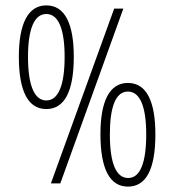

<svg xmlns="http://www.w3.org/2000/svg" viewBox="-20 -681 647 713"><path d="M152 -276C218 -276 254 -339 254 -470C254 -591 222 -661 152 -661C84 -661 50 -593 50 -470C50 -341 85 -276 152 -276ZM169 0H204L438 -649H404ZM152 -308C108 -308 84 -363 84 -470C84 -573 107 -629 152 -629C197 -629 220 -573 220 -470C220 -363 196 -308 152 -308ZM455 12C522 12 557 -51 557 -182C557 -303 525 -373 455 -373C387 -373 353 -306 353 -183C353 -53 388 12 455 12ZM456 -20C411 -20 388 -75 388 -182C388 -285 410 -341 455 -341C500 -341 523 -285 523 -182C523 -75 500 -20 456 -20Z"/></svg>

Font: Noto Sans Telugu ExtraCondensed ExtraLight
Style: Regular
Weight: 200
Width: 2
Designer: Jelle Bosma - Monotype Design Team
Foundry: Monotype Imaging Inc.
Version: Version 2.005